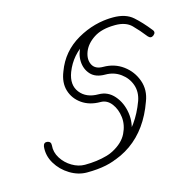

<svg xmlns="http://www.w3.org/2000/svg" viewBox="-73 -524 580 577"><g transform="rotate(-15 217.5 -236.0)"><path d="M326 -451Q338 -451 338 -439Q338 -427 326 -427Q274 -427 227.5 -400.5Q181 -374 162 -325Q148 -288 167 -263.5Q186 -239 224 -239Q253 -239 272.5 -216.5Q292 -194 297 -161.5Q302 -129 288 -97Q274 -65 235.5 -43Q197 -21 130 -21Q118 -21 118 -33Q118 -45 130 -45Q187 -45 219.5 -62Q252 -79 264.5 -104.5Q277 -130 274 -155Q271 -180 257.5 -197.5Q244 -215 224 -215Q190 -215 166.5 -231.5Q143 -248 135 -274.5Q127 -301 140 -333Q161 -390 214 -420.5Q267 -451 326 -451Q326 -451 326 -451Q326 -451 326 -451ZM431 -384Q439 -375 429 -367Q420 -360 412 -369Q394 -392 376.5 -409.5Q359 -427 326 -427Q284 -427 259 -410.5Q234 -394 225.5 -371.5Q217 -349 225.5 -332Q234 -315 259 -315Q294 -315 320.5 -295.5Q347 -276 358 -245Q369 -214 356 -181Q328 -102 270.5 -61.5Q213 -21 130 -21Q103 -21 77.5 -36.5Q52 -52 37 -77Q22 -102 25 -130Q25 -130 25 -130Q25 -130 25 -130Q27 -142 38 -141Q50 -139 49 -127Q47 -106 59 -87Q71 -68 90.5 -56.5Q110 -45 130 -45Q281 -45 334 -189Q343 -215 335 -238Q327 -261 306.5 -276Q286 -291 259 -291Q229 -291 214 -307.5Q199 -324 198 -348Q197 -372 211 -395.5Q225 -419 253.5 -435Q282 -451 326 -451Q365 -451 387 -431.5Q409 -412 431 -384Q431 -384 431 -384Q431 -384 431 -384Z"/></g></svg>

Font: FRB American Cursive Light
Style: Italic
Weight: 300
Italic angle: -25°
Version: Version 2.0;Modular Font Editor K font №1